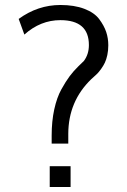

<svg xmlns="http://www.w3.org/2000/svg" viewBox="-20 -753 512 773"><path d="M55.2 -676.8Q132.3 -732.9 223.1 -732.9Q279.3 -732.9 319.6 -717.5Q359.9 -702.1 379.4 -676Q398.9 -649.9 407.5 -624.5Q416 -599.1 416 -570.8Q416 -549.8 412.1 -531.5Q408.2 -513.2 402.1 -500.5Q396 -487.8 387 -475.3Q377.9 -462.9 372.1 -457Q366.2 -451.2 357.7 -443.6Q349.1 -436 347.2 -434.1Q255.4 -345.2 254.9 -214.8V-174.8H188V-207Q188 -265.1 198.5 -313Q209 -360.8 227.1 -393.3Q245.1 -425.8 260.5 -446.3Q275.9 -466.8 294.9 -485.4Q314 -503.9 317.9 -507.8Q337.9 -534.7 337.9 -571.8Q337.9 -671.9 223.1 -671.9Q143.1 -671.9 78.1 -613.8ZM180.2 0V-84H264.2V0Z"/></svg>

Font: CMU Sans Serif
Style: Medium
Weight: 500
Version: Version 0.7.0